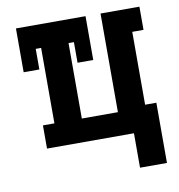

<svg xmlns="http://www.w3.org/2000/svg" viewBox="-77 -590 753 807"><g transform="rotate(-10 300.0 -186.5)"><path d="M456 147V0H85V-99H134V-421H111V-333H44V-520H341V-333H274V-421H251V-99H405V-520H571V-421H523V-110H571V147Z"/></g></svg>

Font: Iosevka HT Extrabold Extended
Style: Regular
Weight: 800
Width: 7
Monospace: yes
Designer: Belleve Invis
Foundry: Belleve Invis
Version: Version 32.3.0; ttfautohint (v1.8.4)